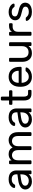

<svg xmlns="http://www.w3.org/2000/svg" viewBox="1826 -2576 760 4452"><g transform="rotate(-90 2206.0 -350.0)"><path d="M38.1 -141.1Q38.1 -207 92 -249Q146 -291 238.8 -305.2L389.2 -326.2V-355Q389.2 -458 270 -458Q224.1 -458 196 -439.5Q168 -420.9 154.8 -396Q150.9 -386.2 146.5 -382.6Q142.1 -378.9 133.8 -378.9H95.2Q86.4 -378.9 79.8 -385.5Q73.2 -392.1 73.2 -400.9Q73.2 -423.8 94.7 -454.3Q116.2 -484.9 161.1 -507.3Q206.1 -529.8 271 -529.8Q382.8 -529.8 431.4 -477.8Q480 -425.8 480 -348.1V-22.9Q480 -13.2 473.4 -6.6Q466.8 0 457 0H413.1Q403.3 0 397.2 -6.6Q391.1 -13.2 391.1 -22.9V-66.9Q369.1 -33.7 327.1 -12Q285.2 9.8 219.2 9.8Q169.9 9.8 128.4 -10Q86.9 -29.8 62.5 -64.5Q38.1 -99.1 38.1 -141.1ZM126 -147.9Q126 -106.9 159.4 -85Q192.9 -63 238.8 -63Q305.2 -63 347.2 -106Q389.2 -148.9 389.2 -231V-258.8L272 -242.2Q200.2 -232.4 163.1 -208.3Q126 -184.1 126 -147.9Z M625 -22.9V-497.1Q625 -506.8 631.3 -513.4Q637.7 -520 647.9 -520H689.9Q699.7 -520 705.8 -513.4Q711.9 -506.8 711.9 -497.1V-462.9Q766.1 -529.8 857.9 -529.8Q967.8 -529.8 1013.7 -438Q1037.6 -480 1082.3 -504.9Q1127 -529.8 1181.6 -529.8Q1263.7 -529.8 1315.7 -473.9Q1367.7 -418 1367.7 -312V-22.9Q1367.7 -13.2 1361.3 -6.6Q1355 0 1344.7 0H1301.8Q1292 0 1285.4 -6.6Q1278.8 -13.2 1278.8 -22.9V-303.2Q1278.8 -383.3 1245.8 -417.7Q1212.9 -452.1 1158.7 -452.1Q1110.8 -452.1 1076.4 -416.5Q1042 -380.9 1042 -303.2V-22.9Q1042 -13.2 1035.4 -6.6Q1028.8 0 1019 0H974.6Q964.8 0 958.3 -6.6Q951.7 -13.2 951.7 -22.9V-303.2Q951.7 -382.3 917.2 -417.2Q882.8 -452.1 832 -452.1Q784.2 -452.1 749.5 -417Q714.8 -381.8 714.8 -304.2V-22.9Q714.8 -13.2 708.3 -6.6Q701.7 0 691.9 0H647.9Q637.7 0 631.3 -6.6Q625 -13.2 625 -22.9Z M1475.6 -141.1Q1475.6 -207 1529.5 -249Q1583.5 -291 1676.3 -305.2L1826.7 -326.2V-355Q1826.7 -458 1707.5 -458Q1661.6 -458 1633.5 -439.5Q1605.5 -420.9 1592.3 -396Q1588.4 -386.2 1584 -382.6Q1579.6 -378.9 1571.3 -378.9H1532.7Q1523.9 -378.9 1517.3 -385.5Q1510.7 -392.1 1510.7 -400.9Q1510.7 -423.8 1532.2 -454.3Q1553.7 -484.9 1598.6 -507.3Q1643.6 -529.8 1708.5 -529.8Q1820.3 -529.8 1868.9 -477.8Q1917.5 -425.8 1917.5 -348.1V-22.9Q1917.5 -13.2 1910.9 -6.6Q1904.3 0 1894.5 0H1850.6Q1840.8 0 1834.7 -6.6Q1828.6 -13.2 1828.6 -22.9V-66.9Q1806.6 -33.7 1764.6 -12Q1722.7 9.8 1656.7 9.8Q1607.4 9.8 1565.9 -10Q1524.4 -29.8 1500 -64.5Q1475.6 -99.1 1475.6 -141.1ZM1563.5 -147.9Q1563.5 -106.9 1596.9 -85Q1630.4 -63 1676.3 -63Q1742.7 -63 1784.7 -106Q1826.7 -148.9 1826.7 -231V-258.8L1709.5 -242.2Q1637.7 -232.4 1600.6 -208.3Q1563.5 -184.1 1563.5 -147.9Z M2001.5 -464.8V-497.1Q2001.5 -506.8 2007.3 -513.4Q2013.2 -520 2023.4 -520H2102.5V-687Q2102.5 -696.8 2108.4 -703.4Q2114.3 -710 2124.5 -710H2168.5Q2178.2 -710 2184.8 -703.4Q2191.4 -696.8 2191.4 -687V-520H2315.4Q2325.2 -520 2331.8 -513.4Q2338.4 -506.8 2338.4 -497.1V-464.8Q2338.4 -455.1 2331.8 -449Q2325.2 -442.9 2315.4 -442.9H2191.4V-182.1Q2191.4 -131.3 2208 -105.2Q2224.6 -79.1 2264.6 -79.1H2325.2Q2335 -79.1 2341.3 -72.5Q2347.7 -65.9 2347.7 -56.2V-22.9Q2347.7 -13.2 2341.6 -6.6Q2335.4 0 2325.2 0H2257.3Q2102.5 0 2102.5 -174.8V-442.9H2023.4Q2013.7 -442.9 2007.6 -449Q2001.5 -455.1 2001.5 -464.8Z M2419.9 -261.2 2420.9 -293.9Q2426.8 -401.9 2488 -465.8Q2549.3 -529.8 2650.9 -529.8Q2760.7 -529.8 2821.5 -460Q2882.3 -390.1 2882.3 -270V-252Q2882.3 -242.2 2875.7 -235.6Q2869.1 -229 2858.9 -229H2512.2V-220.2Q2515.1 -155.3 2552.2 -109.1Q2589.4 -63 2649.9 -63Q2696.8 -63 2726.6 -81.5Q2756.3 -100.1 2771 -120.1Q2779.8 -132.3 2784.9 -134.8Q2790 -137.2 2802.2 -137.2H2846.2Q2855 -137.2 2861.6 -132.1Q2868.2 -127 2868.2 -119.1Q2868.2 -97.2 2841.1 -66.2Q2814 -35.2 2764.6 -12.7Q2715.3 9.8 2650.9 9.8Q2549.3 9.8 2488.3 -53.7Q2427.2 -117.2 2420.9 -227.1ZM2512.2 -296.9H2791V-299.8Q2791 -369.6 2753.2 -413.8Q2715.3 -458 2650.9 -458Q2585.9 -458 2549.1 -414.1Q2512.2 -370.1 2512.2 -299.8Z M2998.5 -214.8V-497.1Q2998.5 -506.8 3005.1 -513.4Q3011.7 -520 3021.5 -520H3067.9Q3077.6 -520 3084.2 -513.4Q3090.8 -506.8 3090.8 -497.1V-220.2Q3090.8 -68.4 3222.7 -67.9Q3286.6 -67.9 3324.2 -108.4Q3361.8 -148.9 3361.8 -220.2V-497.1Q3361.8 -506.8 3368.2 -513.4Q3374.5 -520 3384.8 -520H3430.7Q3440.4 -520 3447 -513.4Q3453.6 -506.8 3453.6 -497.1V-22.9Q3453.6 -13.2 3447.3 -6.6Q3440.9 0 3430.7 0H3387.7Q3377.9 0 3371.3 -6.6Q3364.7 -13.2 3364.7 -22.9V-67.9Q3335.9 -28.8 3296.9 -9.5Q3257.8 9.8 3197.8 9.8Q3102.5 9.8 3050.5 -51.5Q2998.5 -112.8 2998.5 -214.8Z M3603.5 -22.9V-496.1Q3603.5 -505.9 3609.9 -512.9Q3616.2 -520 3626.5 -520H3668.5Q3679.7 -520 3686 -513.4Q3692.4 -506.8 3692.4 -496.1V-452.1Q3733.4 -520 3831.5 -520H3870.1Q3881.3 -520 3887.5 -513.9Q3893.6 -507.8 3893.6 -497.1V-460Q3893.6 -450.2 3887.5 -443.6Q3881.3 -437 3870.1 -437H3813.5Q3758.3 -437 3726.8 -405Q3695.3 -373 3695.3 -317.9V-22.9Q3695.3 -13.2 3688.2 -6.6Q3681.2 0 3671.4 0H3626.5Q3616.2 0 3609.9 -6.6Q3603.5 -13.2 3603.5 -22.9Z M3947.3 -111.8Q3947.3 -121.6 3954.3 -127.2Q3961.4 -132.8 3969.2 -132.8H4011.2Q4017.1 -132.8 4020.8 -130.9Q4024.4 -128.9 4030.3 -122.1Q4053.2 -94.2 4081.8 -78.1Q4110.4 -62 4158.2 -62Q4212.4 -62 4244.9 -82Q4277.3 -102.1 4277.3 -140.1Q4277.3 -165 4263.4 -179.9Q4249.5 -194.8 4216.8 -207Q4184.1 -219.2 4120.1 -232.9Q4033.2 -252 3997.3 -288.1Q3961.4 -324.2 3961.4 -380.9Q3961.4 -418 3983.4 -452.4Q4005.4 -486.8 4048.8 -508.3Q4092.3 -529.8 4152.3 -529.8Q4215.3 -529.8 4259.8 -508.8Q4304.2 -487.8 4326.7 -460Q4349.1 -432.1 4349.1 -413.1Q4349.1 -404.3 4342.8 -398.2Q4336.4 -392.1 4327.1 -392.1H4289.1Q4274.9 -392.1 4269.5 -402.8Q4252.4 -421.9 4241 -432.4Q4229.5 -442.9 4207.3 -450.4Q4185.1 -458 4152.3 -458Q4103.5 -458 4077.4 -437.5Q4051.3 -417 4051.3 -382.8Q4051.3 -361.8 4062.3 -347.4Q4073.2 -333 4104.2 -320.6Q4135.3 -308.1 4196.3 -294.9Q4291.5 -274.9 4330.8 -238Q4370.1 -201.2 4370.1 -143.1Q4370.1 -100.1 4345.7 -64.9Q4321.3 -29.8 4272.7 -10Q4224.1 9.8 4157.2 9.8Q4088.4 9.8 4040.8 -12.7Q3993.2 -35.2 3970.2 -64Q3947.3 -92.8 3947.3 -111.8Z"/></g></svg>

Font: Rubik AZ
Style: Regular
Weight: 400
Designer: Hubert and Fischer
Foundry: Hubert & Fischer
Version: Version 2.000